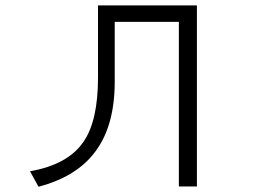

<svg xmlns="http://www.w3.org/2000/svg" viewBox="-20 -706 1040 728"><path d="M351.6 -685.5V-412.1Q351.6 -248 296.9 -168.9Q238.3 -82 93.8 -56.6L126 2Q271.5 -36.1 341.8 -131.8Q415 -229.5 415 -396.5V-623H658.2V1H726.6V-623V-685.5Z"/></svg>

Font: DotumChe
Style: Regular
Weight: 400
Monospace: yes
Version: Version 2.21